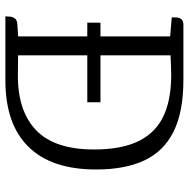

<svg xmlns="http://www.w3.org/2000/svg" viewBox="-14 -706 719 732"><g transform="rotate(90 346.0 -339.5)"><path d="M65.8 -362.5H369.5V-312.3H65.8ZM190.4 -648.7V0H118.3V-649.3ZM190.2 -48.5 262.5 -47.7Q400.6 -46 475 -116.3Q549.4 -186.7 549.4 -338Q549.4 -446.7 515.1 -512.7Q480.8 -578.6 412.5 -607.1Q344.3 -635.6 242.4 -631.8L191.2 -629.8L118.9 -628.2L45.7 -634.2Q45.7 -642.8 46.2 -653.3Q46.6 -663.9 53 -671.3Q59.4 -678.7 74.8 -678.7H284.3Q405.7 -678.7 480.9 -641.4Q556.1 -604.1 590.9 -530.3Q625.7 -456.5 625.7 -346Q625.7 -176 539.2 -88Q452.7 0 285.4 0H41.8Q42.4 -6.9 42.9 -17Q43.4 -27.2 49.4 -35.8Q55.5 -44.5 71.3 -45.5L118.3 -48.7Z"/></g></svg>

Font: Karma Variable Light
Style: Regular
Weight: 300
Designer: Joana Correia
Foundry: Indian Type Foundry
Version: Version 3.000